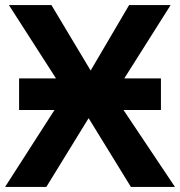

<svg xmlns="http://www.w3.org/2000/svg" viewBox="-20 -734 707 754"><path d="M55 -426H200L15 -714H182L336 -457L487 -714H650L468 -426H612V-302H465L667 0H494L328 -270L162 0H0L194 -302H55Z"/></svg>

Font: Noto IKEA Arabic
Style: Bold
Weight: 700
Designer: Monotype Design Team
Foundry: Monotype Imaging Inc.
Version: Version 1.200